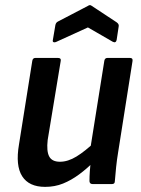

<svg xmlns="http://www.w3.org/2000/svg" viewBox="-20 -718 550 749"><path d="M156 11Q93 11 66.5 -30.5Q40 -72 54 -154L106 -481Q108 -492 118 -492H206Q219 -492 217 -481L166 -172Q161 -128 172 -107.5Q183 -87 214 -87Q245 -87 278.5 -107.5Q312 -128 353 -167L348 -89Q319 -60 288.5 -37.5Q258 -15 226 -2Q194 11 156 11ZM341 0Q330 0 329 -11Q329 -30 330.5 -51Q332 -72 335 -92L332 -136L387 -481Q389 -492 399 -492H487Q499 -492 497 -480L441 -125Q436 -95 433 -66Q430 -37 428 -11Q428 0 417 0ZM198 -554Q193 -552 189 -553.5Q185 -555 186 -561L196 -620Q198 -630 206 -634L323 -695Q331 -701 338 -695L435 -631Q445 -624 443 -615L435 -562Q432 -549 420 -555L323 -611Z"/></svg>

Font: Sofia Sans Semi Condensed
Style: Bold Italic
Weight: 700
Italic angle: -9°
Version: Version 4.100